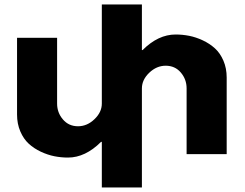

<svg xmlns="http://www.w3.org/2000/svg" viewBox="-20 -680 1083 847"><path d="M55.2 -174.8V-513.2H231.9V-223.1Q231.9 -183.1 257.6 -153.1Q283.2 -123 324.2 -123Q364.3 -123 396.7 -154.1Q429.2 -185.1 429.2 -223.1V-660.2H606V-459H608.9Q677.7 -527.8 754.9 -527.8Q784.7 -527.8 814.5 -522Q844.2 -516.1 874.5 -502Q904.8 -487.8 928 -466.8Q951.2 -445.8 965.6 -412.4Q980 -378.9 980 -337.9V0H803.2V-290Q803.2 -330.1 777.6 -360.1Q752 -390.1 710.9 -390.1Q670.9 -390.1 638.4 -359.1Q606 -328.1 606 -290V147H429.2V-54.2H425.8Q356.4 15.1 279.8 15.1Q250 15.1 220.2 9.3Q190.4 3.4 160.2 -10.7Q129.9 -24.9 106.9 -45.9Q84 -66.9 69.6 -100.3Q55.2 -133.8 55.2 -174.8Z"/></svg>

Font: Hussar Preview
Style: Bold
Weight: 700
Foundry: Cannot Into Space Fonts, PlusOne Fonts
Version: Version 2.29RC2 "Millennial"